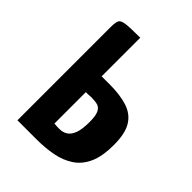

<svg xmlns="http://www.w3.org/2000/svg" viewBox="-153 -581 661 661"><g transform="rotate(45 177.5 -250.0)"><path d="M45 0V-454Q45 -476 49.5 -485.5Q54 -495 74.5 -497.5Q95 -500 143 -500V-312H182Q233 -312 268.5 -300.5Q304 -289 322 -259.5Q340 -230 340 -175Q340 -119 324.5 -85Q309 -51 281 -32.5Q253 -14 216.5 -7Q180 0 137 0ZM169 -81Q186 -81 198.5 -89.5Q211 -98 218 -117.5Q225 -137 225 -171Q225 -201 218.5 -215Q212 -229 200 -232.5Q188 -236 170 -236Q165 -236 160.5 -235.5Q156 -235 152 -235Q148 -235 145.5 -235Q143 -235 143 -235V-82Q143 -82 145 -82Q147 -82 151 -81.5Q155 -81 159.5 -81Q164 -81 169 -81Z"/></g></svg>

Font: Yanone Kaffeesatz SemiBold
Style: Regular
Weight: 600
Designer: Yanone (Cyrillic: Daniel Pouzeot, Huerta Tipografica, and Cyreal)
Foundry: Yanone
Version: Version 2.003